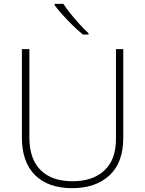

<svg xmlns="http://www.w3.org/2000/svg" viewBox="-20 -970 756 1000"><path d="M622 -252Q622 -123 550 -56.5Q478 10 356 10Q231 10 162.5 -58Q94 -126 94 -254V-714H133V-255Q133 -142 191.5 -84Q250 -26 358 -26Q463 -26 523.5 -82Q584 -138 584 -246V-714H622ZM310 -950Q324 -928 346.5 -900Q369 -872 394 -844.5Q419 -817 441 -797V-790H412Q386 -811 358 -838.5Q330 -866 305.5 -893.5Q281 -921 265 -942V-950Z"/></svg>

Font: Noto Sans Gujarati UI ExtraLight
Style: Regular
Weight: 200
Designer: Jelle Bosma - Monotype Design Team, Universal Thirst
Foundry: Monotype Imaging Inc.
Version: Version 2.106; ttfautohint (v1.8.4.7-5d5b)